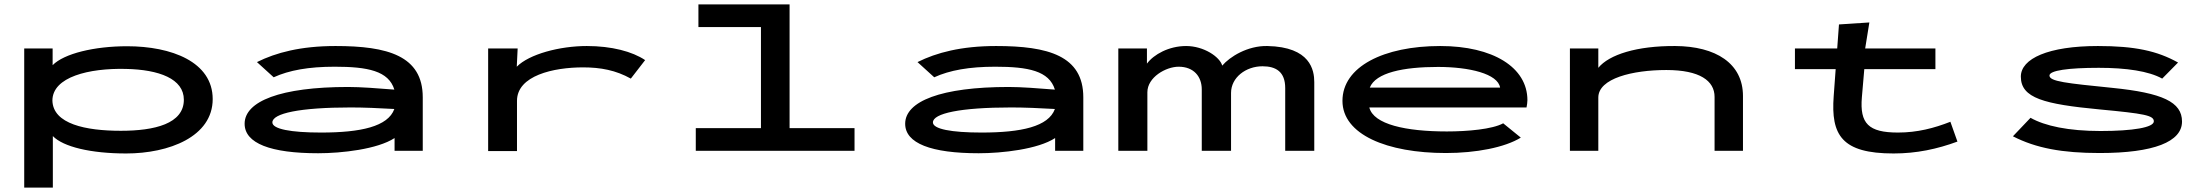

<svg xmlns="http://www.w3.org/2000/svg" viewBox="-20 -685 10040 872"><path d="M90 167H220V-67C267 -18 393 12 553 12C747 12 946 -64 946 -235C946 -404 759 -475 557 -475C409 -475 271 -442 219 -389V-465H90ZM529 -91C369 -91 221 -122 218 -228C218 -336 385 -376 551 -372C703 -369 815 -327 815 -232C815 -123 682 -91 529 -91Z M1425 11C1531 11 1694 -7 1772 -58V0H1900V-243C1900 -432 1740 -476 1504 -476C1346 -476 1233 -446 1147 -403L1223 -334C1293 -366 1382 -382 1500 -382C1650 -382 1745 -363 1771 -278C1696 -284 1618 -290 1561 -290C1254 -290 1091 -225 1091 -123C1091 -34 1209 11 1425 11ZM1217 -129C1217 -170 1341 -197 1573 -197C1629 -197 1705 -194 1771 -190C1742 -110 1618 -83 1438 -83C1300 -83 1217 -99 1217 -129Z M2197 1H2328V-227C2328 -342 2494 -379 2628 -379C2708 -379 2777 -366 2845 -328L2910 -412C2852 -451 2758 -476 2645 -476C2522 -476 2383 -439 2327 -382L2331 -465H2197Z M3140 0H3861V-103H3566V-665H3152V-562H3436V-103H3140Z M4425 11C4531 11 4694 -7 4772 -58V0H4900V-243C4900 -432 4740 -476 4504 -476C4346 -476 4233 -446 4147 -403L4223 -334C4293 -366 4382 -382 4500 -382C4650 -382 4745 -363 4771 -278C4696 -284 4618 -290 4561 -290C4254 -290 4091 -225 4091 -123C4091 -34 4209 11 4425 11ZM4217 -129C4217 -170 4341 -197 4573 -197C4629 -197 4705 -194 4771 -190C4742 -110 4618 -83 4438 -83C4300 -83 4217 -99 4217 -129Z M5059 0H5191V-266C5191 -334 5275 -382 5333 -382C5402 -382 5438 -337 5438 -279V0H5571V-263C5571 -333 5638 -384 5714 -384C5775 -384 5817 -359 5817 -285V0H5949V-312C5949 -366 5932 -472 5736 -476C5646 -478 5565 -427 5531 -387C5520 -427 5447 -476 5367 -476C5289 -476 5220 -438 5189 -396V-465H5059Z M6547 10C6683 10 6814 -15 6887 -60L6807 -125C6758 -98 6645 -88 6551 -88C6365 -88 6218 -120 6199 -197H6913C6915 -208 6917 -219 6917 -230C6917 -379 6761 -476 6521 -476C6264 -476 6077 -382 6077 -227C6077 -74 6279 10 6547 10ZM6201 -287C6228 -355 6353 -381 6511 -381C6653 -381 6783 -350 6793 -287Z M7110 0H7239V-242C7239 -329 7395 -367 7548 -367C7700 -367 7767 -318 7767 -245V0H7896V-249C7896 -397 7773 -475 7588 -476C7414 -477 7288 -437 7239 -377V-465H7110Z M8132 -371H8317L8308 -248C8295 -72 8344 12 8580 12C8684 12 8778 -8 8870 -42L8838 -132C8764 -103 8688 -83 8600 -83C8466 -83 8426 -124 8436 -243L8447 -371H8770V-465H8451L8470 -583L8332 -574L8324 -465H8132Z M9516 10C9762 10 9890 -41 9890 -133C9890 -222 9801 -263 9573 -286C9365 -307 9288 -315 9288 -342C9288 -365 9374 -377 9512 -377C9637 -377 9739 -362 9800 -328L9872 -401C9777 -454 9676 -476 9508 -476C9283 -476 9158 -419 9158 -337C9158 -239 9264 -212 9516 -188C9718 -169 9762 -161 9762 -134C9762 -106 9667 -90 9520 -90C9374 -90 9267 -113 9202 -150L9122 -66C9227 -12 9346 10 9516 10Z"/></svg>

Font: Inconsolata UltraExpanded
Style: Bold
Weight: 700
Width: 9
Monospace: yes
Designer: Raph Levien, Cyreal, Brenton Simpson
Foundry: Raph Levien, Cyreal, Google
Version: Version 3.100